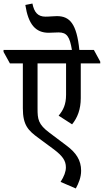

<svg xmlns="http://www.w3.org/2000/svg" viewBox="-62 -906 586 1084"><path d="M366 158C382 129 396 95 396 58C396 -2 367 -44 315 -83L218 -156C153 -204 150 -234 150 -293V-548H311V-371C311 -316 295 -284 269 -253L345 -204C375 -241 394 -288 394 -352V-548H504V-558L468 -624H386C371 -772 332 -815 259 -815C237 -815 220 -812 195 -812C152 -812 131 -836 121 -886L81 -878C98 -768 139 -721 213 -721C230 -721 250 -723 269 -723C316 -723 332 -698 344 -624H-42V-613L-6 -548H67V-295C67 -198 98 -169 155 -127L243 -62C290 -26 310 0 310 39C310 63 300 90 280 121Z"/></svg>

Font: Noto Serif Devanagari Condensed Medium
Style: Regular
Weight: 500
Width: 3
Designer: Universal Thirst, Indian Type Foundry and the Monotype Design Team
Foundry: Monotype Imaging Inc.
Version: Version 2.004